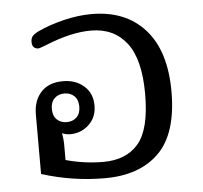

<svg xmlns="http://www.w3.org/2000/svg" viewBox="-45 -607 707 668"><g transform="rotate(-5 308.0 -273.5)"><path d="M75 -21V-229Q75 -277 102 -306.5Q129 -336 179 -336Q223 -336 252 -310.5Q281 -285 281 -242Q281 -201 253.5 -175.5Q226 -150 188 -150Q174 -150 160 -156Q164 -132 164 -120V-62Q229 -44 295 -44Q375 -44 417.5 -94Q460 -144 460 -267Q460 -388 415.5 -445.5Q371 -503 291 -503Q223 -503 136 -468Q109 -457 103 -457Q95 -457 88.5 -462.5Q82 -468 82 -482Q82 -495 89 -502.5Q96 -510 111 -517Q149 -535 200 -547.5Q251 -560 298 -560Q417 -560 484.5 -484.5Q552 -409 552 -267Q552 -121 484.5 -54Q417 13 295 13Q183 13 75 -21ZM228 -243Q228 -267 214.5 -280Q201 -293 180 -293Q159 -293 145.5 -280Q132 -267 132 -243Q132 -219 145.5 -206Q159 -193 180 -193Q201 -193 214.5 -206Q228 -219 228 -243Z"/></g></svg>

Font: Maitree Medium
Style: Regular
Weight: 500
Designer: CadsonDemak Team
Foundry: CadsonDemak
Version: Version 1.010